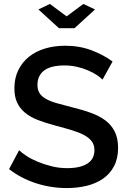

<svg xmlns="http://www.w3.org/2000/svg" viewBox="-20 -947 651 974"><path d="M233 -927 318 -864 403 -927 462 -899 358 -804H279L175 -899ZM500 -543Q490 -554 471 -566.5Q452 -579 426.5 -590Q401 -601 370.5 -608Q340 -615 308 -615Q237 -615 203.5 -589Q170 -563 170 -517Q170 -491 180.5 -474.5Q191 -458 213 -445.5Q235 -433 268 -423.5Q301 -414 345 -403Q399 -390 442.5 -374Q486 -358 516 -335Q546 -312 562.5 -278.5Q579 -245 579 -197Q579 -143 558.5 -104Q538 -65 502.5 -40.5Q467 -16 420 -4.5Q373 7 319 7Q238 7 162.5 -17.5Q87 -42 26 -89L77 -185Q90 -172 114.5 -156Q139 -140 171.5 -126.5Q204 -113 242 -103.5Q280 -94 321 -94Q387 -94 423 -117Q459 -140 459 -185Q459 -212 445.5 -230Q432 -248 407 -261.5Q382 -275 346 -286Q310 -297 264 -309Q211 -323 171.5 -338.5Q132 -354 106 -376Q80 -398 66.5 -427.5Q53 -457 53 -499Q53 -551 73 -591.5Q93 -632 127.5 -659.5Q162 -687 209 -701Q256 -715 311 -715Q383 -715 444 -692Q505 -669 551 -635Z"/></svg>

Font: IngvarSans
Style: Regular
Weight: 600
Version: Version 3.000